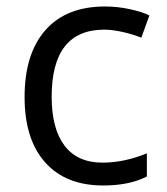

<svg xmlns="http://www.w3.org/2000/svg" viewBox="-20 -565 516 595"><path d="M299.8 9.8Q183.6 9.8 119.9 -61.8Q56.2 -133.3 56.2 -264.2Q56.2 -398.4 120.8 -471.7Q185.5 -544.9 305.2 -544.9Q343.8 -544.9 382.3 -536.6Q420.9 -528.3 442.9 -517.1L418 -448.2Q391.1 -459 359.4 -466.1Q327.6 -473.1 303.2 -473.1Q140.1 -473.1 140.1 -265.1Q140.1 -166.5 179.9 -113.8Q219.7 -61 297.9 -61Q364.7 -61 435.1 -89.8V-18.1Q381.3 9.8 299.8 9.8Z"/></svg>

Font: f02075841
Style: Regular
Weight: 400
Foundry: Ascender Corporation
Version: Version 1.10